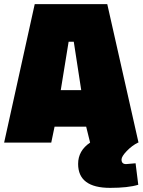

<svg xmlns="http://www.w3.org/2000/svg" viewBox="-25 -690 690 929"><path d="M508 219Q353 219 353 103Q353 39 411 0L392 -77H239L223 0H-5L143 -670H494L645 -1V0H643Q614 14 588.5 40.5Q563 67 563 82Q563 104 585 104L631 100L644 204Q595 219 508 219ZM307 -488 269 -254H368L332 -488Z"/></svg>

Font: Titillium Web Black
Style: Regular
Weight: 900
Version: Version 1.002;PS 35.000;hotconv 1.0.70;makeotf.lib2.5.55311